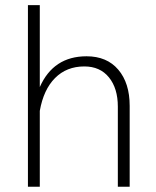

<svg xmlns="http://www.w3.org/2000/svg" viewBox="-20 -708 591 728"><path d="M130.9 0H85.9V-688.5H130.9V-377.9Q182.6 -494.6 308.1 -494.6Q385.3 -494.6 428.5 -443.8Q471.7 -393.1 471.7 -306.6V0H426.8V-303.7Q426.8 -373 393.1 -414.6Q359.4 -456.1 299.8 -456.1Q232.4 -456.1 188.7 -412.1Q145 -368.2 130.9 -287.6Z"/></svg>

Font: Estedad-FD ExtraLight
Style: Regular
Weight: 200
Designer: Amin Abedi
Version: Version 7.3